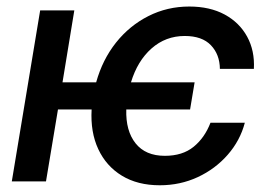

<svg xmlns="http://www.w3.org/2000/svg" viewBox="-20 -547 801 579"><path d="M566.9 -298.8 553.2 -216.8H360.8Q358.9 -152.3 388.9 -114.7Q418.9 -77.1 477.1 -77.1Q530.3 -77.1 563.7 -104.2Q597.2 -131.3 614.7 -176.8H718.3Q704.1 -123 666.7 -80.3Q629.4 -37.6 576.4 -12.9Q523.4 11.7 461.9 11.7Q395 11.7 347.7 -17.1Q300.3 -45.9 276.4 -97.2Q252.4 -148.4 256.3 -216.8H154.8L118.7 0H15.6L101.1 -515.6H204.1L168.5 -298.8H270Q289.1 -367.2 329.8 -418.5Q370.6 -469.7 427.5 -498.5Q484.4 -527.3 550.8 -527.3Q612.8 -527.3 657.5 -503.2Q702.1 -479 725.3 -436.5Q748.5 -394 745.6 -339.4H643.1Q642.6 -382.8 616 -410.6Q589.4 -438.5 537.1 -438.5Q479.5 -438.5 437 -400.9Q394.5 -363.3 375 -298.8Z"/></svg>

Font: Inter Display Medium
Style: Italic
Weight: 500
Italic angle: -9.39999°
Designer: Rasmus Andersson
Foundry: rsms
Version: Version 4.000;git-a52131595